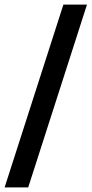

<svg xmlns="http://www.w3.org/2000/svg" viewBox="-21 -725 396 830"><path d="M-1 85 253 -705H355L101 85Z"/></svg>

Font: Bricolage Grotesque 10pt Medium
Style: Regular
Weight: 500
Designer: Mathieu Triay
Foundry: Atelier Triay
Version: Version 1.000; ttfautohint (v1.8.4.7-5d5b);gftools[0.9.32]